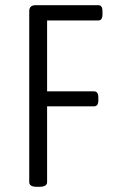

<svg xmlns="http://www.w3.org/2000/svg" viewBox="-20 -720 443 742"><path d="M123 2Q93 2 93 -16V-677Q93 -700 118 -700H360Q376 -700 376 -677V-664Q376 -641 360 -641H162V-367H343Q360 -367 360 -344V-332Q360 -309 343 -309H162V-16Q162 2 131 2Z"/></svg>

Font: Asap Condensed Light
Style: Regular
Weight: 300
Width: 3
Designer: Pablo Cosgaya
Foundry: Omnibus-Type
Version: Version 3.001; ttfautohint (v1.8.4.7-5d5b)